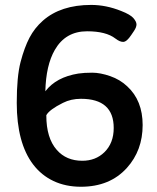

<svg xmlns="http://www.w3.org/2000/svg" viewBox="-20 -728 623 761"><path d="M300.8 12.2Q240.2 12.2 192.1 -10.5Q144 -33.2 111.3 -76.2Q46.4 -161.6 46.4 -320.3Q46.4 -424.3 61.5 -482.2Q76.7 -540 96.9 -578.6Q117.2 -617.2 149.9 -646Q220.7 -708.5 341.3 -708.5Q400.4 -708.5 460 -684.6Q496.6 -670.4 508.8 -656.2Q521 -642.1 521 -631.1Q521 -620.1 511.2 -605.5L500 -588.9Q482.4 -562.5 468.8 -562Q455.1 -561.5 437.5 -575.2Q400.4 -604 325.2 -604Q239.7 -604 197.3 -530.3Q162.1 -469.2 159.7 -366.2Q202.6 -422.4 290.5 -436.5Q313.5 -439.9 345.5 -439.9Q377.4 -439.9 416.7 -426.3Q456.1 -412.6 484.4 -385.7Q545.4 -329.6 545.4 -232.4Q545.4 -131.8 482.9 -62.5Q415.5 12.2 300.8 12.2ZM430.7 -220.7Q430.7 -336.4 300.8 -336.4Q261.2 -336.4 229.5 -320.3Q176.3 -293.9 163.6 -271.5V-270.5Q163.6 -180.7 205.1 -133.8Q242.7 -90.8 306.2 -90.8Q358.9 -90.8 393.6 -124.5Q430.7 -160.6 430.7 -220.7Z"/></svg>

Font: Capriola
Style: Regular
Weight: 400
Designer: Viktoriya Grabowska
Foundry: Viktoriya Grabowska
Version: Version 1.007